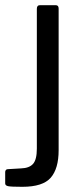

<svg xmlns="http://www.w3.org/2000/svg" viewBox="-64 -550 323 740"><path d="M162 29Q162 100 131.5 135Q101 170 22 170Q-22 170 -33 167.5Q-44 165 -44 157V113Q-44 109 -41.5 105.5Q-39 102 -34 102L17 99Q49 98 63.5 81.5Q78 65 78 23V-516Q78 -530 90 -530H151Q162 -530 162 -517V29Z"/></svg>

Font: Libre Franklin Thin
Style: Regular
Weight: 400
Version: Version 3.000